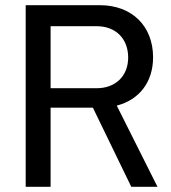

<svg xmlns="http://www.w3.org/2000/svg" viewBox="-20 -720 659 740"><path d="M486 0H587L430 -313C516 -335 570 -403 570 -499C570 -620 488 -700 365 -700H79V0H175V-305H338ZM175 -619H353C425 -619 474 -572 474 -498C474 -427 425 -380 353 -380H175Z"/></svg>

Font: Arthouse Owned Medium
Style: Regular
Weight: 500
Designer: Jeremy Tribby
Foundry: Tribby Type
Version: Version 1.000;PS 001.000;hotconv 1.0.88;makeotf.lib2.5.64775